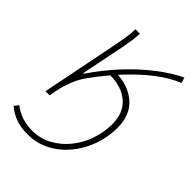

<svg xmlns="http://www.w3.org/2000/svg" viewBox="-209 -571 854 854"><g transform="rotate(45 218.0 -144.0)"><path d="M44 0 116 -360Q122 -389 127 -420Q132 -451 132 -478H160Q160 -462 156 -433Q152 -404 146 -374L106 -176H110Q157 -246 213 -306Q269 -366 327 -410.5Q385 -455 438 -480L446 -454Q394 -433 341 -392.5Q288 -352 235.5 -296Q183 -240 134 -172Q113 -144 98.5 -108.5Q84 -73 76 -32L70 0ZM124 192Q75 192 43 178.5Q11 165 -10 146L6 126Q29 145 59.5 155.5Q90 166 126 166Q176 166 218.5 143Q261 120 292.5 81.5Q324 43 341 -6Q358 -55 358 -106Q358 -178 314 -216Q270 -254 196 -254L204 -280Q284 -280 335 -236.5Q386 -193 386 -112Q386 -53 366.5 1.5Q347 56 311.5 99Q276 142 228 167Q180 192 124 192Z"/></g></svg>

Font: Source Sans 3 VF
Style: Italic
Weight: 200
Italic angle: -11°
Designer: Paul D. Hunt
Foundry: Adobe Systems Incorporated
Version: Version 3.042;hotconv 1.0.118;makeotfexe 2.5.65603